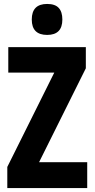

<svg xmlns="http://www.w3.org/2000/svg" viewBox="-20 -953 479 973"><path d="M422 0H17V-107L255 -585H22V-714H415V-607L178 -131H422ZM219 -933Q259 -933 277.5 -913Q296 -893 296 -854Q296 -776 219 -776Q141 -776 141 -854Q141 -933 219 -933Z"/></svg>

Font: Noto Sans Gujarati ExtraCondensed ExtraBold
Style: Regular
Weight: 800
Width: 2
Designer: Jelle Bosma - Monotype Design Team, Universal Thirst
Foundry: Monotype Imaging Inc.
Version: Version 2.106; ttfautohint (v1.8.4.7-5d5b)